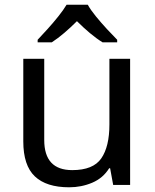

<svg xmlns="http://www.w3.org/2000/svg" viewBox="-20 -786 658 816"><path d="M533 -536V0H461L448 -71H444Q418 -29 372 -9.5Q326 10 274 10Q177 10 128 -36.5Q79 -83 79 -185V-536H168V-191Q168 -63 287 -63Q376 -63 410.5 -113Q445 -163 445 -257V-536ZM353 -766Q365 -744 387.5 -716.5Q410 -689 434.5 -662.5Q459 -636 478 -617V-606H416Q390 -622 362 -645.5Q334 -669 307 -696Q280 -669 253 -646Q226 -623 200 -606H140V-617Q159 -637 182.5 -663Q206 -689 228 -716.5Q250 -744 263 -766Z"/></svg>

Font: Noto Sans Lao
Style: Regular
Weight: 400
Designer: Monotype Design Team
Foundry: Monotype Imaging Inc.
Version: Version 2.003; ttfautohint (v1.8.4.7-5d5b)